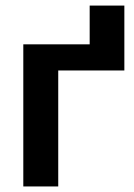

<svg xmlns="http://www.w3.org/2000/svg" viewBox="-20 -672 482 692"><path d="M64 0V-512.2H303.2V-651.9H428.2V-418H189.9V0Z"/></svg>

Font: Clear Sans
Style: Bold
Weight: 700
Foundry: Intel Corporation
Version: Version 1.00